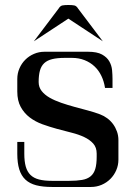

<svg xmlns="http://www.w3.org/2000/svg" viewBox="-20 -744 540 764"><path d="M157.2 -538.1H330.1Q366.2 -538.1 386 -527.1Q405.8 -516.1 415 -499.8Q424.3 -483.4 426 -464.6Q427.7 -445.8 427.7 -429.7V-394H397.9Q394 -419.9 383.5 -441.9Q373 -463.9 356.2 -479.7Q339.4 -495.6 316.7 -504.6Q293.9 -513.7 266.1 -513.7H238.3Q208 -513.7 188 -508.8Q168 -503.9 156 -492.7Q144 -481.4 138.9 -463.1Q133.8 -444.8 133.8 -417.5Q133.8 -397 145.8 -381.8Q157.7 -366.7 177.7 -355.2Q197.8 -343.8 223.4 -335Q249 -326.2 276.1 -318.8Q303.2 -311.5 329.6 -304.4Q356 -297.4 377.9 -289.1Q393.6 -283.2 407 -273.2Q420.4 -263.2 430.2 -249.8Q439.9 -236.3 445.6 -220.2Q451.2 -204.1 451.2 -186.5V-108.9Q451.2 -86.4 442.6 -66.7Q434.1 -46.9 419.2 -32Q404.3 -17.1 384.3 -8.5Q364.3 0 341.8 0H187Q150.4 0 124 -6.8Q97.7 -13.7 81.1 -29.3Q64.5 -44.9 56.6 -70.3Q48.8 -95.7 48.8 -132.3V-179.2H76.7V-132.3Q76.7 -102.1 82.5 -81.3Q88.4 -60.5 101.3 -47.9Q114.3 -35.2 135.3 -29.8Q156.2 -24.4 187 -24.4H254.9Q285.6 -24.4 306.6 -28.1Q327.6 -31.7 340.6 -42.5Q353.5 -53.2 359.1 -71.8Q364.7 -90.3 364.7 -120.6V-132.8Q364.7 -157.2 351.1 -172.6Q337.4 -188 315.2 -198.5Q293 -209 264.6 -216.1Q236.3 -223.1 206.8 -231.2Q177.2 -239.3 148.9 -249.5Q120.6 -259.8 98.4 -276.6Q76.2 -293.5 62.5 -318.4Q48.8 -343.3 48.8 -379.9V-429.7Q48.8 -452.1 57.4 -471.9Q65.9 -491.7 80.6 -506.3Q95.2 -521 115 -529.5Q134.8 -538.1 157.2 -538.1ZM389.2 -579.6 252 -669.9 114.7 -579.6 212.9 -709.5Q219.7 -720.7 228.3 -722.4Q236.8 -724.1 251.5 -724.1H252.4Q267.1 -724.1 275.6 -722.4Q284.2 -720.7 291 -709.5Z"/></svg>

Font: Unique
Style: Regular
Weight: 400
Designer: Anna Pocius (aka Artmaker)
Foundry: Anna Pocius
Version: Version 1.000 2013 initial release